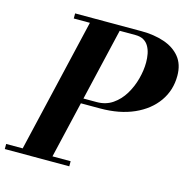

<svg xmlns="http://www.w3.org/2000/svg" viewBox="-151 -858 960 965"><g transform="rotate(15 329.0 -375.0)"><path d="M219 -321 225.5 -347.5H342.5Q390 -347.5 425.2 -371.8Q460.5 -396 484 -435Q507.5 -474 519.2 -518.8Q531 -563.5 531 -604Q531 -626.5 527 -647.8Q523 -669 513.2 -686.2Q503.5 -703.5 486.5 -713.5Q469.5 -723.5 442.5 -723.5H361.5L198.5 -26.5H293V0H-42.5V-26.5H43.5L206.5 -723.5H122.5V-750H467.5Q533 -750 585.8 -732.2Q638.5 -714.5 669.2 -677Q700 -639.5 700 -579.5Q700 -504.5 658.8 -446Q617.5 -387.5 542.8 -354.2Q468 -321 367.5 -321Z"/></g></svg>

Font: Bodoni Moda 9pt
Style: Bold Italic
Weight: 700
Italic angle: -13°
Designer: Owen Earl
Foundry: indestructible type
Version: Version 2.004